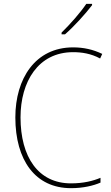

<svg xmlns="http://www.w3.org/2000/svg" viewBox="-20 -971 581 1001"><path d="M460 -944V-951H430C399 -905 346 -845 301 -801V-792H319C367 -834 425 -898 460 -944ZM361 -699C406 -699 454 -692 502 -666L513 -690C465 -713 416 -724 361 -724C164 -724 60 -561 60 -359C60 -136 164 10 350 10C414 10 467 -3 504 -19V-44C466 -28 416 -15 350 -15C179 -15 87 -153 87 -359C87 -545 179 -699 361 -699Z"/></svg>

Font: Noto Sans Ethiopic SemiCondensed Thin
Style: Regular
Weight: 100
Width: 4
Designer: Monotype Design Team
Foundry: Monotype Imaging Inc.
Version: Version 2.102